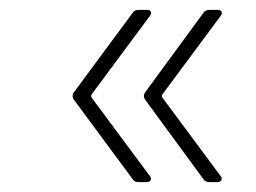

<svg xmlns="http://www.w3.org/2000/svg" viewBox="-20 -475 518 388"><path d="M283 -119 165 -278C164 -280 164 -282 165 -284L283 -443C288 -449 285 -455 277 -455H261C256 -455 251 -454 248 -449L129 -288C126 -284 126 -278 129 -274L248 -113C251 -108 256 -107 261 -107H277C282 -107 285 -110 285 -113C285 -115 285 -117 283 -119ZM426 -119 308 -278C307 -280 307 -282 308 -284L426 -443C431 -449 428 -455 420 -455H404C399 -455 394 -454 391 -449L273 -288C270 -283 270 -279 273 -274L391 -113C394 -108 399 -107 404 -107H420C425 -107 428 -110 428 -113C428 -115 428 -117 426 -119Z"/></svg>

Font: Barlow Condensed ExtraLight
Style: Regular
Weight: 275
Width: 3
Designer: Jeremy Tribby
Foundry: Tribby Type
Version: Version 1.422;hotconv 1.0.109;makeotfexe 2.5.65596